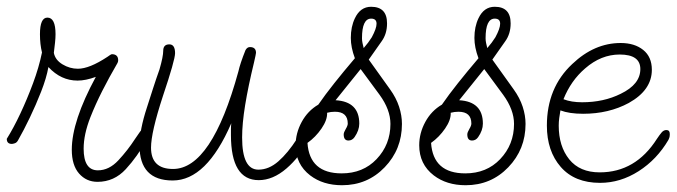

<svg xmlns="http://www.w3.org/2000/svg" viewBox="-20 -527 1998 567"><path d="M268 10Q235 10 213.5 -14.5Q192 -39 192 -85Q192 -169 263 -300Q233 -289 209 -289Q160 -289 123 -329Q117 -296 101.5 -256.5Q86 -217 68 -179.5Q50 -142 34 -114Q30 -106 24 -104Q18 -102 15 -102Q0 -102 0 -117Q20 -149 40 -191.5Q60 -234 77.5 -281Q95 -328 104 -372Q98 -396 98 -426Q98 -475 120 -475Q144 -475 144 -426Q144 -415 142.5 -401Q141 -387 139 -371Q143 -350 164.5 -337Q186 -324 210 -324Q244 -324 297 -359Q308 -367 310 -367Q329 -367 329 -349Q329 -347 328.5 -345Q328 -343 327 -341Q302 -298 282 -258.5Q262 -219 247 -181Q227 -130 227 -88Q227 -24 269 -24Q302 -24 329.5 -53.5Q357 -83 379 -117Q384 -125 393.5 -138Q403 -151 410 -151Q415 -151 417.5 -149Q420 -147 420 -139Q420 -134 417.5 -125Q415 -116 413 -114Q386 -65 351.5 -27.5Q317 10 268 10Z M490 6Q392 6 392 -97Q392 -143 414 -210Q423 -238 432 -266Q441 -294 451 -322Q462 -360 462 -377Q462 -396 480 -396Q497 -396 497 -370Q497 -350 461 -243Q426 -136 426 -91Q426 -28 491 -28Q605 -28 684 -316Q689 -339 705 -379Q710 -388 718 -388Q736 -388 736 -371Q736 -368 730 -342Q713 -272 704 -217Q695 -162 695 -121Q695 -26 743 -26Q774 -26 802 -50.5Q830 -75 857 -117Q863 -126 870 -133Q877 -140 883 -140Q897 -140 897 -132Q897 -129 895 -122.5Q893 -116 891 -114Q866 -64 826 -29.5Q786 5 744 5Q662 5 662 -128Q662 -136 662 -145Q662 -154 663 -163Q590 6 490 6Z M990 20Q934 20 896 -9Q853 -42 853 -98Q853 -134 871 -167Q889 -200 920 -218Q940 -247 967 -281Q994 -315 1028 -355Q1016 -387 1016 -415Q1016 -448 1028 -473Q1044 -507 1076 -507Q1123 -507 1123 -458Q1123 -427 1107 -405L1069 -351L1132 -263Q1150 -238 1158.5 -212Q1167 -186 1167 -161Q1167 -86 1116 -33Q1065 20 990 20ZM1054 -385Q1068 -401 1078 -417Q1092 -443 1092 -457Q1092 -472 1076 -472Q1049 -472 1049 -414Q1049 -407 1050.5 -400Q1052 -393 1054 -385ZM989 -15Q1052 -15 1092 -57Q1133 -100 1133 -161Q1133 -203 1101 -247L1045 -323L971 -231Q1041 -227 1041 -162Q1041 -142 1027 -122Q1020 -112 1009 -112Q995 -112 995 -130Q995 -136 1001 -146Q1007 -156 1007 -162Q1007 -197 969 -197Q957 -197 946 -194Q947 -173 929.5 -147.5Q912 -122 888 -105Q894 -15 989 -15Z M1355 20Q1299 20 1261 -9Q1218 -42 1218 -98Q1218 -134 1236 -167Q1254 -200 1285 -218Q1305 -247 1332 -281Q1359 -315 1393 -355Q1381 -387 1381 -415Q1381 -448 1393 -473Q1409 -507 1441 -507Q1488 -507 1488 -458Q1488 -427 1472 -405L1434 -351L1497 -263Q1515 -238 1523.5 -212Q1532 -186 1532 -161Q1532 -86 1481 -33Q1430 20 1355 20ZM1419 -385Q1433 -401 1443 -417Q1457 -443 1457 -457Q1457 -472 1441 -472Q1414 -472 1414 -414Q1414 -407 1415.5 -400Q1417 -393 1419 -385ZM1354 -15Q1417 -15 1457 -57Q1498 -100 1498 -161Q1498 -203 1466 -247L1410 -323L1336 -231Q1406 -227 1406 -162Q1406 -142 1392 -122Q1385 -112 1374 -112Q1360 -112 1360 -130Q1360 -136 1366 -146Q1372 -156 1372 -162Q1372 -197 1334 -197Q1322 -197 1311 -194Q1312 -173 1294.5 -147.5Q1277 -122 1253 -105Q1259 -15 1354 -15Z M1752 13Q1677 13 1636 -34Q1595 -81 1595 -156Q1595 -268 1670 -338Q1735 -400 1813 -400Q1854 -400 1879.5 -379.5Q1905 -359 1905 -321Q1905 -261 1837 -223Q1778 -191 1702 -191Q1661 -191 1635 -201Q1633 -190 1631.5 -178.5Q1630 -167 1630 -156Q1630 -95 1661 -56.5Q1692 -18 1751 -18Q1857 -18 1920 -117Q1928 -129 1934 -136Q1940 -143 1948 -143Q1958 -143 1958 -131Q1958 -124 1956.5 -120Q1955 -116 1954 -114Q1920 -56 1866 -21.5Q1812 13 1752 13ZM1699 -225Q1763 -225 1813 -250Q1871 -278 1871 -323Q1871 -366 1810 -366Q1755 -366 1708 -325Q1666 -289 1644 -234Q1667 -225 1699 -225Z"/></svg>

Font: Send Flowers
Style: Regular
Weight: 400
Designer: Robert E. Leuschke
Foundry: Robert E. Leuschke
Version: Version 1.010; ttfautohint (v1.8.4.7-5d5b)